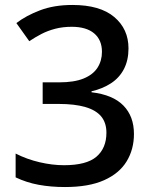

<svg xmlns="http://www.w3.org/2000/svg" viewBox="-20 -744 612 774"><path d="M498 -549Q498 -501 479.5 -465.5Q461 -430 427 -408Q393 -386 349 -376V-372Q435 -362 477.5 -318.5Q520 -275 520 -204Q520 -142 490.5 -93.5Q461 -45 399.5 -17.5Q338 10 242 10Q185 10 136 1Q87 -8 43 -29V-125Q88 -102 139.5 -90Q191 -78 238 -78Q329 -78 369 -112.5Q409 -147 409 -209Q409 -249 388 -274.5Q367 -300 324 -312.5Q281 -325 217 -325H152V-412H218Q279 -412 317 -427.5Q355 -443 373 -471Q391 -499 391 -535Q391 -583 359.5 -609.5Q328 -636 269 -636Q233 -636 202.5 -628Q172 -620 147 -607Q122 -594 98 -578L46 -651Q85 -681 141.5 -702.5Q198 -724 272 -724Q383 -724 440.5 -675.5Q498 -627 498 -549Z"/></svg>

Font: Noto Sans Hebrew Medium
Style: Regular
Weight: 500
Designer: Monotype Design Team
Foundry: Monotype Imaging Inc.
Version: Version 2.003